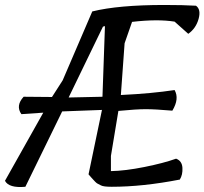

<svg xmlns="http://www.w3.org/2000/svg" viewBox="-44 -751 822 772"><path d="M370 -644 232 -359 368 -362 378 -646ZM617 -731Q694 -731 744 -728Q765 -713 754.5 -675Q744 -637 713 -615L658 -664Q589 -675 487 -663L457 -577L442 -369Q567 -375 658 -389Q678 -354 649 -306Q580 -312 542 -312Q504 -312 432 -305L402 -124V-63Q459 -64 536.5 -79.5Q614 -95 664 -113Q688 -104 689.5 -76Q691 -48 679 -29Q530 0 405 0Q372 0 362 -5.5Q352 -11 348.5 -12.5Q345 -14 339 -20Q333 -26 331 -28.5Q329 -31 321.5 -39Q314 -47 312 -50L366 -309L206 -303L58 0Q-8 6 -24 -24L130 -298L42 -292Q18 -326 51 -362L165 -361L208 -428L327 -705Q432 -731 617 -731Z"/></svg>

Font: Tillana
Style: Regular
Weight: 400
Designer: Lipi Raval (Devanagari, Latin), Jonny Pinhorn (Latin)
Foundry: Indian Type Foundry
Version: Version 2.003;PS 1.0;hotconv 1.0.79;makeotf.lib2.5.61930; tt